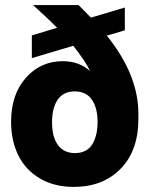

<svg xmlns="http://www.w3.org/2000/svg" viewBox="-20 -730 592 760"><path d="M272 9.8Q194.8 9.8 137.9 -23.7Q81.1 -57.1 52.5 -115.2Q23.9 -173.3 23.9 -248Q23.9 -356 82.3 -421.9Q140.6 -487.8 228 -487.8Q294.4 -487.8 336.9 -448.2Q318.8 -486.8 270 -548.8L106 -500V-589.8L206.1 -620.1Q161.6 -664.6 110.8 -710H291Q307.6 -693.8 339.8 -660.2L474.1 -700.2V-609.9L402.8 -588.9Q527.8 -434.1 527.8 -279.8V-259.8Q527.8 -133.8 457.5 -62Q387.2 9.8 272 9.8ZM186 -246.1Q186 -187.5 209.5 -155.8Q232.9 -124 276.9 -124Q301.3 -124 319.3 -134Q337.4 -144 347.2 -161.9Q356.9 -179.7 361.6 -200.7Q366.2 -221.7 366.2 -247.1Q366.2 -303.2 343.5 -335.7Q320.8 -368.2 275.9 -368.2Q231 -368.2 208.5 -335.7Q186 -303.2 186 -246.1Z"/></svg>

Font: TASA Orbiter Display Black
Style: Regular
Weight: 900
Designer: Weizhong Zhang
Version: Version 1.000;Glyphs 3.1.2 (3151)